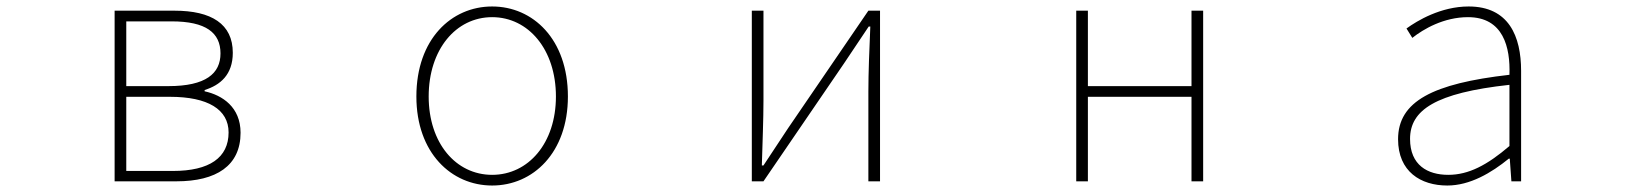

<svg xmlns="http://www.w3.org/2000/svg" viewBox="-20 -560 5040 593"><path d="M334 0H525C648 0 723 -48 723 -150C723 -229 667 -266 612 -278V-282C660 -297 699 -329 699 -397C699 -486 633 -527 519 -527H334ZM370 -294V-494H510C616 -494 661 -459 661 -395C661 -333 616 -294 500 -294ZM370 -32V-261H505C622 -261 686 -222 686 -151C686 -73 627 -32 514 -32Z M1500 13C1626 13 1734 -88 1734 -262C1734 -439 1626 -540 1500 -540C1374 -540 1266 -439 1266 -262C1266 -88 1374 13 1500 13ZM1500 -20C1388 -20 1304 -118 1304 -262C1304 -407 1388 -507 1500 -507C1612 -507 1697 -407 1697 -262C1697 -118 1612 -20 1500 -20Z M2302 0H2338L2586 -363C2608 -396 2641 -445 2663 -478H2668C2665 -407 2662 -336 2662 -277V0H2698V-527H2662L2414 -164C2392 -131 2360 -82 2338 -49H2333C2335 -120 2338 -191 2338 -249V-527H2302Z M3304 0H3340V-261H3660V0H3696V-527H3660V-294H3340V-527H3304Z M4450 13C4520 13 4586 -26 4640 -70H4643L4648 0H4678V-341C4678 -448 4640 -540 4516 -540C4430 -540 4357 -496 4324 -472L4342 -443C4376 -470 4439 -507 4514 -507C4623 -507 4645 -414 4642 -329C4405 -302 4298 -247 4298 -130C4298 -30 4368 13 4450 13ZM4453 -20C4389 -20 4335 -50 4335 -131C4335 -220 4413 -273 4642 -298V-109C4573 -50 4516 -20 4453 -20Z"/></svg>

Font: Harano Aji Gothic K1 ExtraLight
Style: Regular
Weight: 250
Foundry: Masamichi Hosoda
Version: HaranoAjiGothicK1-ExtraLight version 20230610;ttx 4.39.4